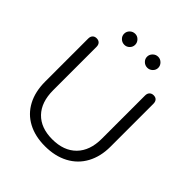

<svg xmlns="http://www.w3.org/2000/svg" viewBox="-244 -1059 1224 1224"><g transform="rotate(45 368.5 -447.0)"><path d="M74 -283V-670Q74 -689 84 -699.5Q94 -710 111 -710Q129 -710 139 -699.5Q149 -689 149 -670V-280Q149 -172 206 -113Q263 -54 366 -54Q470 -54 528.5 -113.5Q587 -173 587 -280V-670Q587 -689 597.5 -699.5Q608 -710 625 -710Q643 -710 652.5 -699.5Q662 -689 662 -670V-283Q662 -195 626 -128.5Q590 -62 522.5 -26Q455 10 364 10Q275 10 209.5 -25Q144 -60 109 -126Q74 -192 74 -283ZM214 -854Q214 -875 229 -889.5Q244 -904 265 -904Q285 -904 299.5 -889Q314 -874 314 -854Q314 -834 299.5 -819.5Q285 -805 265 -805Q244 -805 229 -819.5Q214 -834 214 -854ZM421 -854Q421 -874 436 -889Q451 -904 472 -904Q492 -904 507 -889Q522 -874 522 -854Q522 -834 507 -819.5Q492 -805 472 -805Q451 -805 436 -819.5Q421 -834 421 -854Z"/></g></svg>

Font: Kodchasan
Style: Regular
Weight: 400
Version: Version 1.000; ttfautohint (v1.6)